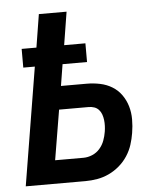

<svg xmlns="http://www.w3.org/2000/svg" viewBox="-53 -781 705 828"><g transform="rotate(-5 300.0 -367.5)"><path d="M25 0 109 -511H59V-592H123L146 -735H266L243 -592H335V-511H229L214 -418H325Q355 -418 383.5 -412Q412 -406 435.5 -391.5Q459 -377 475 -354.5Q491 -332 499 -305Q507 -278 507 -248Q507 -218 502 -189Q498 -164 490 -139Q482 -114 467 -91Q452 -68 431 -50Q410 -32 385.5 -20.5Q361 -9 335 -4.5Q309 0 284 0ZM161 -101H284Q303 -101 322 -109Q341 -117 354.5 -132.5Q368 -148 375 -167Q382 -186 385 -205Q387 -217 387.5 -230Q388 -243 386.5 -255.5Q385 -268 381 -279.5Q377 -291 369 -300Q361 -309 349.5 -313Q338 -317 325 -317H197Z"/></g></svg>

Font: Zed Sans Extended
Style: Bold Italic
Weight: 700
Width: 7
Italic angle: -9°
Designer: Belleve Invis
Foundry: Belleve Invis
Version: Version 1.0.0; ttfautohint (v1.8.4)